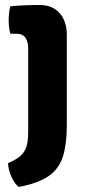

<svg xmlns="http://www.w3.org/2000/svg" viewBox="-20 -523 344 763"><path d="M245.5 -24Q245.5 48.5 230.5 97.5Q215.5 146.5 174.5 175.8Q133.5 205 54.5 220Q38 207 25.5 179.5Q13 152 12 125.5Q41 113 58.5 99Q76 85 84 62.5Q92 40 92 3V-331Q92 -356 81.5 -372.5Q71 -389 44.5 -389H21Q14.5 -414.5 14.5 -442Q14.5 -455 16 -469.8Q17.5 -484.5 21 -498Q47.5 -500.5 74.2 -501.8Q101 -503 117 -503H138.5Q188.5 -503 217 -470.8Q245.5 -438.5 245.5 -383.5Z"/></svg>

Font: Signika Light
Style: Bold
Weight: 700
Version: Version 2.003;gftools[0.9.32]